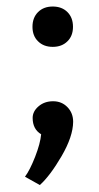

<svg xmlns="http://www.w3.org/2000/svg" viewBox="-20 -417 297 574"><path d="M77.6 -64.5Q77.6 -84 95.2 -99.1Q112.8 -114.3 138.7 -114.3Q164.6 -114.3 181.6 -96.7Q198.7 -79.1 198.7 -52.7Q198.2 -8.8 164.1 49.8Q129.9 108.4 99.1 136.2L54.7 111.3Q69.3 91.8 85 51.8Q100.6 11.7 103 -15.6Q77.6 -30.8 77.6 -64.5ZM93.8 -293.5Q77.1 -309.6 77.1 -336.9Q77.1 -364.3 93.8 -380.9Q110.4 -397.5 137.7 -397.5Q165 -397.5 181.6 -380.9Q198.2 -364.3 198.2 -336.9Q198.2 -309.6 181.6 -293.5Q165 -276.9 137.7 -276.9Q110.4 -276.9 93.8 -293.5Z"/></svg>

Font: Spinnaker
Style: Regular
Weight: 400
Designer: Elena Albertoni
Foundry: Elena Albertoni
Version: Version 1.001